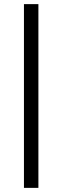

<svg xmlns="http://www.w3.org/2000/svg" viewBox="-20 -810 301 930"><path d="M166 100H96V-790H166Z"/></svg>

Font: A Bank Premium Light
Style: Regular
Weight: 300
Designer: Ninad Kale (Devanagari), Jonny Pinhorn (Latin), Htun Naung (Myanmar)
Foundry: Indian Type Foundry
Version: 4.004